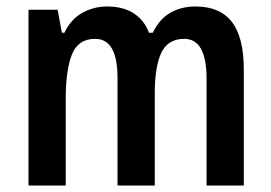

<svg xmlns="http://www.w3.org/2000/svg" viewBox="-20 -573 838 593"><path d="M584 -553Q659 -553 696 -505.5Q733 -458 733 -358V0H618V-330Q618 -453 549 -453Q499 -453 478.5 -410.5Q458 -368 458 -284V0H343V-332Q343 -453 274 -453Q221 -453 202 -404.5Q183 -356 183 -268V0H68V-543H158L171 -472H179Q199 -514 234.5 -533.5Q270 -553 311 -553Q361 -553 393.5 -531.5Q426 -510 440 -472H452Q472 -514 506 -533.5Q540 -553 584 -553Z"/></svg>

Font: Noto Sans Gurmukhi Condensed SemiBold
Style: Regular
Weight: 600
Width: 3
Designer: Jelle Bosma - Monotype Design Team
Foundry: Monotype Imaging Inc.
Version: Version 2.004; ttfautohint (v1.8.4.7-5d5b)